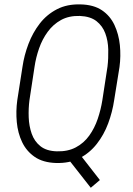

<svg xmlns="http://www.w3.org/2000/svg" viewBox="-20 -741 613 885"><path d="M327.1 -56.6 440.4 88.9 398.4 124.5 286.1 -18.6ZM530.8 -432.1 506.3 -279.8Q498 -224.1 478.5 -171.9Q459 -119.6 426.3 -77.9Q393.6 -36.1 347.2 -12Q300.8 12.2 237.8 10.3Q178.2 8.3 140.1 -17.8Q102.1 -43.9 82 -85.9Q62 -127.9 57.4 -178.2Q52.7 -228.5 59.6 -278.8L83.5 -432.1Q91.3 -486.3 111.3 -538.8Q131.3 -591.3 163.6 -632.8Q195.8 -674.3 242.7 -698.5Q289.6 -722.7 352.1 -720.7Q412.1 -719.2 450 -693.6Q487.8 -668 507.6 -625.7Q527.3 -583.5 532.5 -533.2Q537.6 -482.9 530.8 -432.1ZM451.7 -278.8 475.6 -434.6Q480 -472.2 479 -512.7Q478 -553.2 465.3 -587.4Q452.6 -621.6 424.6 -643.6Q396.5 -665.5 348.1 -667.5Q297.9 -668.9 261.5 -648.9Q225.1 -628.9 200 -594.5Q174.8 -560.1 160.2 -518.1Q145.5 -476.1 139.2 -433.1L115.7 -278.8Q110.8 -240.2 112.3 -200.2Q113.8 -160.2 126 -125Q138.2 -89.8 166 -67.4Q193.8 -44.9 241.7 -43.5Q292.5 -42 329.6 -61.8Q366.7 -81.5 391.4 -116Q416 -150.4 430.4 -192.9Q444.8 -235.4 451.7 -278.8Z"/></svg>

Font: Roboto Condensed Light
Style: Italic
Weight: 300
Italic angle: -12°
Designer: Christian Robertson
Foundry: Google
Version: Version 3.0; 2020